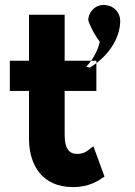

<svg xmlns="http://www.w3.org/2000/svg" viewBox="-20 -738 550 781"><path d="M386 -568C370 -589 352 -618 339 -655C339 -689 370 -724 412 -717C445 -713 469 -686 469 -653C469 -581 418 -506 345 -463C340 -464 336 -466 331 -467C350 -487 376 -523 386 -568ZM405 -20 360 -143 349 -135C335 -123 321 -112 294 -112C259 -112 243 -136 243 -191V-368H372V-491H243V-678H98V-491H20V-368H98V-171C99 -67 151 23 277 23C345 23 382 -4 405 -20Z"/></svg>

Font: Bluebird
Style: SfBdNrw
Weight: 700
Designer: Jasper
Foundry: Cannot Into Space Fonts
Version: Version 0.98